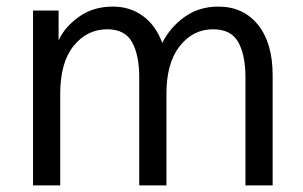

<svg xmlns="http://www.w3.org/2000/svg" viewBox="-20 -559 913 579"><path d="M79.6 0V-527.3H156.7V-437Q175.3 -478 218.3 -508.5Q261.2 -539.1 320.3 -539.1Q372.6 -539.1 411.4 -510.5Q450.2 -481.9 469.2 -429.7Q494.1 -478 537.4 -508.5Q580.6 -539.1 638.2 -539.1Q713.9 -539.1 758.1 -484.1Q802.2 -429.2 802.2 -332V0H720.2V-325.7Q720.2 -392.6 698.7 -431.6Q677.2 -470.7 622.6 -470.7Q562 -470.7 522 -419.9Q481.9 -369.1 481.9 -275.9V0H399.9V-325.7Q399.9 -392.6 378.4 -431.6Q356.9 -470.7 303.2 -470.7Q242.7 -470.7 202.1 -420.7Q161.6 -370.6 161.6 -275.9V0Z"/></svg>

Font: Schibsted Grotesk
Style: Regular
Weight: 400
Designer: Bakken & Baeck AS, Henrik Kongsvoll
Foundry: Schibsted ASA
Version: Version 1.100; ttfautohint (v1.8.4.7-5d5b);gftools[0.9.25]